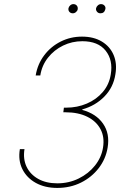

<svg xmlns="http://www.w3.org/2000/svg" viewBox="-20 -918 654 948"><path d="M262.8 9.9Q201.7 9.9 156.8 -14.9Q111.9 -39.8 90.4 -83.1Q68.9 -126.4 78.1 -181.8H100.9Q93 -132.8 111.3 -94.6Q129.6 -56.5 168.9 -34.6Q208.1 -12.8 262.8 -12.8Q320.3 -12.8 368.8 -36.8Q417.3 -60.7 449 -100.7Q480.8 -140.6 488.6 -188.9Q497.2 -241.5 476 -280.7Q454.9 -320 410.3 -341.8Q365.8 -363.6 304 -363.6H292.6L295.5 -386.4H306.8Q361.5 -386.4 408.7 -406.6Q456 -426.8 487.6 -463.8Q519.2 -500.7 527 -551.1Q538.7 -621.4 501.4 -668Q464.1 -714.5 386.4 -714.5Q335.9 -714.5 291.5 -693Q247.2 -671.5 217 -633.3Q186.8 -595.2 179 -545.5H156.2Q165.5 -601.6 198.2 -644.9Q230.8 -688.2 279.5 -712.7Q328.1 -737.2 384.9 -737.2Q442.5 -737.2 482.8 -712.9Q523.1 -688.6 541 -646.5Q558.9 -604.4 549.7 -551.1Q540.1 -487.2 495.7 -441.6Q451.3 -396 386.4 -377.8V-375Q454.5 -356.9 488.8 -307.5Q523.1 -258.2 511.4 -188.9Q502.1 -132.8 467.3 -87.7Q432.5 -42.6 379.6 -16.3Q326.7 9.9 262.8 9.9ZM475.9 -852.3Q465.2 -852.3 458.8 -860.3Q452.4 -868.3 454.5 -877.8Q456.3 -885.3 463.2 -891.5Q470.2 -897.7 478.7 -897.7Q489.3 -897.7 496.1 -890.1Q502.8 -882.5 500 -872.2Q495 -852.3 475.9 -852.3ZM339.5 -852.3Q328.8 -852.3 322.4 -859.7Q316.1 -867.2 318.2 -877.8Q320 -885.7 326.9 -891.7Q333.8 -897.7 342.3 -897.7Q353 -897.7 359.2 -890.3Q365.4 -882.8 363.6 -872.2Q362.6 -864.7 355.3 -858.5Q348 -852.3 339.5 -852.3Z"/></svg>

Font: Inter UI Thin
Style: Italic
Weight: 100
Italic angle: -9.39999°
Designer: Rasmus Andersson
Foundry: rsms
Version: 3.2;8d6f07862